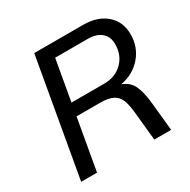

<svg xmlns="http://www.w3.org/2000/svg" viewBox="-157 -848 985 996"><g transform="rotate(-30 335.0 -350.0)"><path d="M484 -334Q530 -317 548 -277.5Q566 -238 573 -171L590 0H489L472 -172Q467 -222 455.5 -250Q444 -278 417.5 -292Q391 -306 341 -306H200L146 0H51L174 -700H467Q553 -700 604.5 -655Q656 -610 656 -535Q656 -459 609 -404Q562 -349 484 -334ZM561 -531Q561 -576 531.5 -600.5Q502 -625 452 -625H256L213 -381H409Q476 -381 518.5 -423Q561 -465 561 -531Z"/></g></svg>

Font: KoHo Medium
Style: Italic
Weight: 500
Italic angle: -10°
Designer: Cadson Demak & Katatrad Team
Foundry: Cadson Demak Co.,Ltd.
Version: Version 1.000